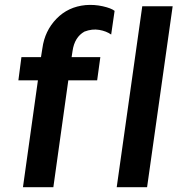

<svg xmlns="http://www.w3.org/2000/svg" viewBox="-20 -776 768 796"><path d="M75.2 0 137.2 -442.9H56.2L68.8 -539.1H149.9L155.8 -576.2Q165.5 -647.9 213.9 -698Q262.2 -748 335 -754.9Q371.1 -757.8 406 -750Q440.9 -742.2 455.1 -731L440.9 -632.8Q420.9 -647 391.4 -652.1Q361.8 -657.2 330.1 -645Q289.1 -622.1 280.8 -564.9L276.9 -539.1H396L382.8 -442.9H263.2L201.2 0ZM463.9 0 569.8 -750H695.8L589.8 0Z"/></svg>

Font: Oakes Grotesk
Style: SemiBold Italic
Weight: 600
Designer: Samuel Oakes
Foundry: Samuel Oakes
Version: Version 1.0 | wf-rip DC20170320